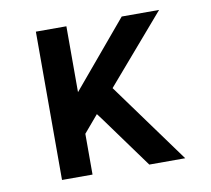

<svg xmlns="http://www.w3.org/2000/svg" viewBox="-64 -591 728 663"><g transform="rotate(-10 300.0 -260.0)"><path d="M102 0V-520H209V-289L403 -520H534L329 -282L534 0H408L278 -179L260 -203L209 -143V0Z"/></g></svg>

Font: Iosevka SS04 Semibold Extended
Style: Regular
Weight: 600
Width: 7
Monospace: yes
Designer: Belleve Invis
Foundry: Belleve Invis
Version: Version 19.0.0; ttfautohint (v1.8.4)